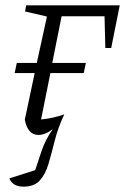

<svg xmlns="http://www.w3.org/2000/svg" viewBox="-20 -501 469 720"><path d="M68 199Q28 199 15 168L112 137Q123 105 136 65Q149 25 178 -17Q150 5 124 5Q84 5 73 -52L110 -227H35L43 -265H118L156 -439L74 -458L78 -481H429L397 -321H375L372 -440H211L176 -265H302L294 -227H169L134 -53Q177 -57 221 -72Q197 -21 185 27.5Q173 76 161.5 114.5Q150 153 129 176Q108 199 68 199Z"/></svg>

Font: Piazzolla Light
Style: Italic
Weight: 300
Italic angle: -11.3°
Designer: Juan Pablo del Peral
Foundry: Huerta Tipografica
Version: Version 1.330